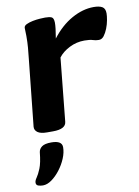

<svg xmlns="http://www.w3.org/2000/svg" viewBox="-87 -589 642 887"><g transform="rotate(-10 234.5 -145.5)"><path d="M103 2Q73 2 59 -8Q45 -18 46 -34L79 -349Q82 -376 84 -399.5Q86 -423 86 -453Q86 -462 85.5 -471Q85 -480 85 -491Q85 -501 97.5 -507Q110 -513 127.5 -516.5Q145 -520 161.5 -521Q178 -522 186 -522Q206 -522 216 -517.5Q226 -513 226.5 -491.5Q227 -470 218 -418Q260 -473 312 -502Q364 -531 415 -531Q441 -531 455 -523Q469 -515 469 -492Q469 -480 465.5 -460.5Q462 -441 454.5 -422Q447 -403 437 -390Q427 -377 413 -377Q398 -377 385 -381.5Q372 -386 346 -386Q309 -386 276 -369.5Q243 -353 224 -328L194 -32Q191 2 131 2ZM42 240Q30 240 20 236.5Q10 233 10 222Q10 212 19 199.5Q28 187 38.5 161.5Q49 136 54 86Q56 71 69.5 61Q83 51 114 51Q164 51 164 82Q164 107 152.5 134.5Q141 162 122.5 186Q104 210 83 225Q62 240 42 240Z"/></g></svg>

Font: Asap Expanded Expanded Regular
Style: Bold Italic
Weight: 700
Width: 7
Italic angle: -6°
Designer: Pablo Cosgaya
Foundry: Omnibus-Type
Version: Version 3.001; ttfautohint (v1.8.4.7-5d5b)